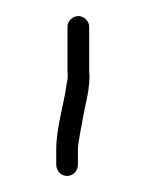

<svg xmlns="http://www.w3.org/2000/svg" viewBox="-20 -643 181 239"><path d="M77 -438V-457C77 -465.2 82.1 -489.5 83 -495C85.9 -512.3 93.1 -535.5 91 -554V-610C91 -616.9 84.5 -623 77.5 -623C70.5 -623 64 -616.9 64 -610V-554C64.7 -548.7 64.3 -543.7 63 -539C59.8 -513.4 50 -484.4 50 -457V-438C50 -430.3 56 -424 63.5 -424C71 -424 77 -430.3 77 -438Z"/></svg>

Font: Take Off
Style: Regular, Eh
Weight: 400
Foundry: Cannot Into Space Fonts
Version: Version 0.89